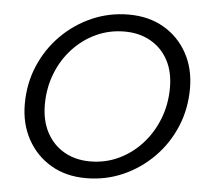

<svg xmlns="http://www.w3.org/2000/svg" viewBox="-52 -767 896 834"><g transform="rotate(5 396.5 -350.0)"><path d="M352 12Q265 12 199.5 -26.5Q134 -65 97 -132.5Q60 -200 60 -286Q60 -375 92.5 -452Q125 -529 183 -587.5Q241 -646 316.5 -679Q392 -712 477 -712Q564 -712 629.5 -674Q695 -636 732 -569Q769 -502 769 -415Q769 -326 736.5 -248.5Q704 -171 646 -112.5Q588 -54 513 -21Q438 12 352 12ZM364 -62Q430 -62 487.5 -89Q545 -116 588.5 -163.5Q632 -211 657 -274.5Q682 -338 682 -411Q682 -481 654.5 -531.5Q627 -582 578 -609.5Q529 -637 465 -637Q399 -637 341.5 -610.5Q284 -584 240 -536.5Q196 -489 171.5 -426Q147 -363 147 -291Q147 -221 174.5 -169.5Q202 -118 251 -90Q300 -62 364 -62Z"/></g></svg>

Font: DM Sans 24pt
Style: Italic
Weight: 400
Italic angle: -10°
Designer: Colophon Foundry, Jonny Pinhorn
Foundry: Colophon Foundry
Version: Version 4.004;gftools[0.9.30]